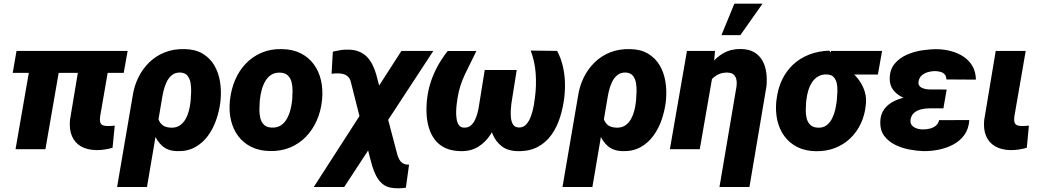

<svg xmlns="http://www.w3.org/2000/svg" viewBox="-20 -802 5612 1032"><path d="M666 -528.3 645 -410.2H48.3L68.8 -528.3ZM315.9 -528.3 224.1 0H63.5L155.3 -528.3ZM418 -528.3H579.1L518.1 -175.8Q516.1 -158.7 518.1 -147.7Q520 -136.7 528.6 -131.1Q537.1 -125.5 554.7 -124.5Q565.4 -124 575.7 -125Q585.9 -126 596.7 -127L585 -7.8Q564 -1.5 542.2 1.7Q520.5 4.9 498.5 4.9Q448.2 3.9 415 -15.4Q381.8 -34.7 366.7 -70.6Q351.6 -106.4 356 -156.2Z M609.4 203.1 692.4 -282.2Q700.2 -337.4 723.1 -384.5Q746.1 -431.6 782.2 -466.8Q818.4 -502 866.2 -520.8Q914.1 -539.6 972.7 -538.1Q1030.3 -537.1 1069.6 -513.4Q1108.9 -489.7 1131.8 -450.7Q1154.8 -411.6 1162.6 -363.3Q1170.4 -314.9 1165.5 -264.2L1164.6 -253.9Q1158.7 -206.1 1142.3 -158.4Q1126 -110.8 1097.7 -72Q1069.3 -33.2 1028.1 -10.5Q986.8 12.2 931.2 10.3Q882.3 8.8 852.8 -17.1Q823.2 -43 808.3 -83Q793.5 -123 787.6 -167.2Q781.7 -211.4 779.8 -249Q787.6 -246.1 795.4 -243.4Q803.2 -240.7 811.3 -238.5Q819.3 -236.3 827.6 -234.4Q823.7 -204.6 827.6 -178Q831.5 -151.4 848.4 -134Q865.2 -116.7 900.4 -115.7Q928.2 -115.2 947 -128.2Q965.8 -141.1 977.5 -162.1Q989.3 -183.1 995.4 -207.3Q1001.5 -231.4 1003.9 -253.9L1004.9 -264.2Q1006.3 -281.2 1007.3 -305.9Q1008.3 -330.6 1004.6 -354.2Q1001 -377.9 988.3 -394.3Q975.6 -410.6 949.7 -412.1Q922.4 -413.1 904.3 -398.4Q886.2 -383.8 875.2 -360.4Q864.3 -336.9 858.4 -311.3Q852.5 -285.6 849.6 -265.1L770 203.1Z M1215.3 -255.9 1216.3 -266.1Q1222.7 -323.2 1244.1 -373Q1265.6 -422.9 1301.5 -460.4Q1337.4 -498 1386.2 -518.8Q1435.1 -539.6 1495.6 -538.1Q1553.7 -537.1 1596.2 -515.6Q1638.7 -494.1 1666 -457.3Q1693.4 -420.4 1704.8 -372.3Q1716.3 -324.2 1711.4 -270L1710.4 -259.3Q1704.1 -202.6 1682.1 -153.3Q1660.2 -104 1624.3 -66.9Q1588.4 -29.8 1539.6 -9.3Q1490.7 11.2 1430.7 9.8Q1373.5 8.8 1330.8 -12.5Q1288.1 -33.7 1260.7 -70.1Q1233.4 -106.4 1221.9 -154.1Q1210.4 -201.7 1215.3 -255.9ZM1377 -266.1 1376 -255.9Q1374.5 -235.8 1374.3 -212.2Q1374 -188.5 1379.4 -166.7Q1384.8 -145 1399.2 -131.1Q1413.6 -117.2 1440.9 -116.2Q1470.2 -115.2 1490 -128.4Q1509.8 -141.6 1522 -163.6Q1534.2 -185.5 1540.8 -210.9Q1547.4 -236.3 1549.8 -259.8L1550.8 -270Q1552.2 -289.6 1552.5 -313.7Q1552.7 -337.9 1547.4 -359.9Q1542 -381.8 1527.3 -396.2Q1512.7 -410.6 1485.4 -411.6Q1456.1 -412.6 1436.3 -398.9Q1416.5 -385.3 1404.3 -363Q1392.1 -340.8 1385.7 -315.2Q1379.4 -289.6 1377 -266.1Z M2309.1 -528.3 1830.1 203.1H1666.5L2137.7 -528.3ZM1852.5 -535.2Q1885.7 -534.7 1909.9 -524.7Q1934.1 -514.6 1951.7 -497.1Q1969.2 -479.5 1981.4 -455.3Q1993.7 -431.2 2002 -402.3L2114.7 25.4Q2117.7 36.6 2122.3 47.4Q2127 58.1 2134.3 66.7Q2141.6 75.2 2153.8 79.6Q2159.7 82 2166 82.3Q2172.4 82.5 2178.7 83L2161.6 207Q2142.1 209.5 2121.8 210Q2101.6 210.4 2082 207Q2053.2 202.1 2033.4 184.3Q2013.7 166.5 2001 141.4Q1988.3 116.2 1980.2 88.6Q1972.2 61 1966.3 36.6L1864.7 -365.7Q1859.9 -381.3 1849.6 -390.6Q1839.4 -399.9 1825.4 -403.8Q1811.5 -407.7 1795.9 -407.7Q1787.6 -408.2 1779.1 -407.2Q1770.5 -406.2 1762.2 -405.3L1769 -524.4Q1790 -529.3 1810.8 -532.7Q1831.5 -536.1 1852.5 -535.2Z M2832.5 -530.3 2974.6 -528.3Q2994.6 -490.2 3004.6 -448.7Q3014.6 -407.2 3016.4 -364.5Q3018.1 -321.8 3013.2 -279.3Q3006.8 -224.1 2990.2 -171.6Q2973.6 -119.1 2944.1 -77.4Q2914.6 -35.6 2869.1 -11.7Q2823.7 12.2 2760.3 10.3Q2707 8.8 2674.6 -17.6Q2642.1 -43.9 2626.2 -85Q2610.4 -126 2606.9 -172.6Q2603.5 -219.2 2608.9 -261.2L2635.7 -425.8H2757.3L2728.5 -244.1Q2727.1 -231.9 2725.6 -211.2Q2724.1 -190.4 2726.3 -168.9Q2728.5 -147.5 2737.8 -132.6Q2747.1 -117.7 2767.6 -116.7Q2793 -115.7 2809.1 -134Q2825.2 -152.3 2834.7 -179.7Q2844.2 -207 2848.9 -234.4Q2853.5 -261.7 2855.5 -278.8Q2863.8 -341.8 2859.4 -406Q2855 -470.2 2832.5 -530.3ZM2386.2 -527.8H2540.5Q2510.3 -466.3 2480 -404.3Q2449.7 -342.3 2439 -273.4Q2437.5 -263.7 2435.1 -245.1Q2432.6 -226.6 2431.9 -205.1Q2431.2 -183.6 2434.1 -163.8Q2437 -144 2445.8 -130.6Q2454.6 -117.2 2471.7 -116.2Q2495.1 -114.3 2510.5 -127.4Q2525.9 -140.6 2535.2 -161.9Q2544.4 -183.1 2549.3 -205.6Q2554.2 -228 2556.2 -244.1L2585.4 -425.8H2706.5L2679.2 -261.2Q2672.4 -215.3 2657.2 -167Q2642.1 -118.7 2616 -78.1Q2589.8 -37.6 2550 -12.9Q2510.3 11.7 2455.1 10.3Q2406.2 9.3 2372.3 -7.1Q2338.4 -23.4 2317.1 -51.5Q2295.9 -79.6 2285.2 -115.5Q2274.4 -151.4 2272.7 -191.9Q2271 -232.4 2275.9 -273.4Q2281.7 -320.8 2296.6 -365Q2311.5 -409.2 2334.2 -450Q2356.9 -490.7 2386.2 -527.8Z M3003.4 203.1 3086.4 -282.2Q3094.2 -337.4 3117.2 -384.5Q3140.1 -431.6 3176.3 -466.8Q3212.4 -502 3260.3 -520.8Q3308.1 -539.6 3366.7 -538.1Q3424.3 -537.1 3463.6 -513.4Q3502.9 -489.7 3525.9 -450.7Q3548.8 -411.6 3556.6 -363.3Q3564.5 -314.9 3559.6 -264.2L3558.6 -253.9Q3552.7 -206.1 3536.4 -158.4Q3520 -110.8 3491.7 -72Q3463.4 -33.2 3422.1 -10.5Q3380.9 12.2 3325.2 10.3Q3276.4 8.8 3246.8 -17.1Q3217.3 -43 3202.4 -83Q3187.5 -123 3181.6 -167.2Q3175.8 -211.4 3173.8 -249Q3181.6 -246.1 3189.5 -243.4Q3197.3 -240.7 3205.3 -238.5Q3213.4 -236.3 3221.7 -234.4Q3217.8 -204.6 3221.7 -178Q3225.6 -151.4 3242.4 -134Q3259.3 -116.7 3294.4 -115.7Q3322.3 -115.2 3341.1 -128.2Q3359.9 -141.1 3371.6 -162.1Q3383.3 -183.1 3389.4 -207.3Q3395.5 -231.4 3397.9 -253.9L3398.9 -264.2Q3400.4 -281.2 3401.4 -305.9Q3402.3 -330.6 3398.7 -354.2Q3395 -377.9 3382.3 -394.3Q3369.6 -410.6 3343.8 -412.1Q3316.4 -413.1 3298.3 -398.4Q3280.3 -383.8 3269.3 -360.4Q3258.3 -336.9 3252.4 -311.3Q3246.6 -285.6 3243.7 -265.1L3164.1 203.1Z M3812 -406.7 3741.2 0H3580.6L3672.4 -528.3H3823.2ZM3761.2 -282.2 3736.3 -280.8Q3741.2 -327.1 3757.6 -373.3Q3773.9 -419.4 3802 -457.3Q3830.1 -495.1 3870.4 -517.3Q3910.6 -539.6 3963.9 -538.6Q4006.8 -537.6 4035.2 -520.3Q4063.5 -502.9 4078.9 -474.6Q4094.2 -446.3 4098.9 -410.9Q4103.5 -375.5 4099.6 -337.4L4008.3 203.1H3847.2L3939 -338.9Q3940.4 -352.5 3939.5 -365Q3938.5 -377.4 3933.6 -387.7Q3928.7 -397.9 3919.2 -404.3Q3909.7 -410.6 3893.6 -411.6Q3864.7 -413.1 3842.3 -402.6Q3819.8 -392.1 3803.5 -373.5Q3787.1 -355 3776.6 -331.1Q3766.1 -307.1 3761.2 -282.2ZM3857.9 -613.3 3927.2 -782.2H4078.6L3959.5 -613.3Z M4152.3 -255.4 4153.8 -265.6Q4160.6 -324.7 4183.3 -372.6Q4206.1 -420.4 4242.9 -454.8Q4279.8 -489.3 4328.9 -508.5Q4377.9 -527.8 4437.5 -529.8Q4452.1 -513.2 4460.7 -496.8Q4469.2 -480.5 4480.2 -466.1Q4491.2 -451.7 4512.7 -441.9Q4548.8 -425.3 4577.1 -395.5Q4605.5 -365.7 4621.3 -328.4Q4637.2 -291 4634.8 -250.5L4633.8 -239.7Q4628.9 -185.1 4607.4 -138.9Q4585.9 -92.8 4550.5 -58.8Q4515.1 -24.9 4468.3 -6.6Q4421.4 11.7 4365.2 10.7Q4307.6 9.8 4265.4 -11.7Q4223.1 -33.2 4196.3 -69.8Q4169.4 -106.4 4158.4 -154.1Q4147.5 -201.7 4152.3 -255.4ZM4314.5 -265.6 4313 -255.4Q4311.5 -235.4 4311 -211.7Q4310.5 -188 4315.7 -166.5Q4320.8 -145 4335.2 -130.9Q4349.6 -116.7 4377 -115.7Q4404.8 -114.7 4423.1 -128.9Q4441.4 -143.1 4452.6 -165.5Q4463.9 -188 4469.5 -213.1Q4475.1 -238.3 4477.5 -259.8L4478.5 -270Q4480 -287.1 4481 -309.3Q4481.9 -331.5 4478 -352.3Q4474.1 -373 4461.7 -387Q4449.2 -400.9 4424.8 -401.9Q4397 -402.8 4377 -390.9Q4356.9 -378.9 4344 -358.4Q4331.1 -337.9 4324 -313.5Q4316.9 -289.1 4314.5 -265.6ZM4721.2 -528.3 4698.7 -401.4H4424.3L4446.8 -528.3Z M4930.7 -287.6 5062.5 -287.1 5050.8 -219.7H4975.6Q4955.1 -219.7 4933.3 -214.8Q4911.6 -210 4895.3 -197.3Q4878.9 -184.6 4874.5 -160.6Q4872.1 -146 4877 -135.7Q4881.8 -125.5 4891.8 -119.1Q4901.9 -112.8 4914.1 -109.6Q4926.3 -106.4 4938.5 -106.4Q4956.5 -106 4975.3 -110.1Q4994.1 -114.3 5008.5 -125.2Q5022.9 -136.2 5027.8 -156.2L5189.9 -156.7Q5187 -109.9 5164.1 -77.6Q5141.1 -45.4 5105 -25.9Q5068.8 -6.3 5026.9 2.2Q4984.9 10.7 4944.3 10.3Q4909.2 9.3 4868.4 1.7Q4827.6 -5.9 4791.5 -23.7Q4755.4 -41.5 4732.9 -71.3Q4710.4 -101.1 4711.4 -146Q4712.4 -188.5 4733.4 -216.1Q4754.4 -243.7 4787.4 -259.3Q4820.3 -274.9 4858.2 -281.2Q4896 -287.6 4930.7 -287.6ZM5056.2 -252 4942.9 -252.4Q4915 -253.4 4883.5 -260.5Q4852.1 -267.6 4824.2 -282.5Q4796.4 -297.4 4779.1 -321.3Q4761.7 -345.2 4762.2 -379.9Q4762.7 -427.7 4788.1 -458.7Q4813.5 -489.7 4853 -507.3Q4892.6 -524.9 4936.8 -531.5Q4981 -538.1 5018.6 -537.6Q5056.6 -536.6 5093 -526.9Q5129.4 -517.1 5159.2 -497.3Q5189 -477.5 5206.8 -447Q5224.6 -416.5 5225.6 -374L5066.9 -375Q5066.4 -393.1 5057.1 -402.8Q5047.9 -412.6 5033.2 -416.3Q5018.6 -419.9 5002 -419.9Q4984.9 -419.4 4966.6 -414.1Q4948.2 -408.7 4934.6 -396.7Q4920.9 -384.8 4917.5 -365.2Q4915 -352.1 4919.9 -343.5Q4924.8 -335 4934.3 -330.3Q4943.8 -325.7 4955.1 -323.5Q4966.3 -321.3 4976.1 -321.3L5068.4 -320.8Z M5332 -528.3H5493.2L5432.1 -175.8Q5430.2 -158.7 5432.1 -147.7Q5434.1 -136.7 5442.6 -131.1Q5451.2 -125.5 5468.8 -124.5Q5479.5 -124 5489.7 -125Q5500 -126 5510.3 -127L5499 -7.8Q5478 -1.5 5456.1 1.7Q5434.1 4.9 5412.1 4.9Q5362.3 3.9 5328.9 -15.6Q5295.4 -35.2 5280.3 -70.8Q5265.1 -106.4 5270 -156.2Z"/></svg>

Font: Roboto Black
Style: Italic
Weight: 900
Italic angle: -12°
Designer: Christian Robertson
Foundry: Google
Version: Version 3.0; 2020